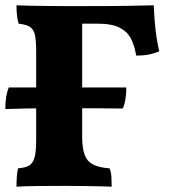

<svg xmlns="http://www.w3.org/2000/svg" viewBox="-25 -699 640 722"><path d="M37 3Q37 -43 43 -66Q70 -68 84.5 -76.5Q99 -85 105 -107Q111 -129 111 -172V-506Q111 -548 106 -569Q101 -590 86.5 -598.5Q72 -607 45 -610Q41 -623 39 -640.5Q37 -658 37 -679Q58 -678 90 -677.5Q122 -677 157.5 -676.5Q193 -676 225.5 -676Q258 -676 280 -676Q392 -676 453.5 -677Q515 -678 553 -679Q554 -654 556.5 -622.5Q559 -591 563.5 -560Q568 -529 574 -506Q557 -499 537 -494.5Q517 -490 487 -490Q482 -524 468.5 -551.5Q455 -579 425.5 -594.5Q396 -610 343 -610H284V-184Q284 -120 306 -95Q328 -70 387 -66Q393 -52 394 -33Q395 -14 395 3Q377 2 347.5 1.5Q318 1 284.5 0.5Q251 0 222 0Q173 0 120 0.5Q67 1 37 3ZM-5 -289Q-5 -339 8 -370H450Q450 -347 447 -327.5Q444 -308 437 -291Q397 -291 369 -291.5Q341 -292 312 -292Q283 -292 242 -292L142 -291Q109 -292 75 -291Q41 -290 -5 -289Z"/></svg>

Font: Vollkorn ExtraBold
Style: Regular
Weight: 800
Designer: Friedrich Althausen
Foundry: Friedrich Althausen
Version: Version 5.000; ttfautohint (v1.8.3)